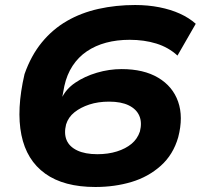

<svg xmlns="http://www.w3.org/2000/svg" viewBox="-20 -736 802 767"><path d="M361 11Q235 11 160.5 -42.5Q86 -96 65.5 -197Q45 -298 78 -440Q104 -514 147 -566.5Q190 -619 247 -652Q304 -685 373.5 -700.5Q443 -716 520 -716Q571 -716 616.5 -707Q662 -698 698.5 -681.5Q735 -665 762 -641L689 -514Q653 -547 604.5 -562Q556 -577 498 -577Q447 -577 404 -565.5Q361 -554 327 -531Q293 -508 270 -473Q247 -438 237 -392L228 -344L226 -343Q243 -380 280.5 -405.5Q318 -431 367 -445.5Q416 -460 466 -460Q554 -460 612 -425.5Q670 -391 691.5 -330Q713 -269 692 -188Q672 -118 622 -73.5Q572 -29 505 -9Q438 11 361 11ZM369 -120Q412 -120 447 -131Q482 -142 505.5 -161.5Q529 -181 539 -211Q548 -247 536.5 -273.5Q525 -300 494.5 -315Q464 -330 416 -330Q372 -330 337 -318.5Q302 -307 277.5 -287.5Q253 -268 244 -239Q235 -203 246 -176.5Q257 -150 288.5 -135Q320 -120 369 -120Z"/></svg>

Font: Nunito Sans 7pt Expanded ExtraBold
Style: Italic
Weight: 800
Width: 7
Italic angle: -9°
Designer: Vernon Adams
Foundry: Vernon Adams
Version: Version 3.101;gftools[0.9.27]